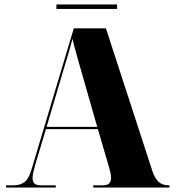

<svg xmlns="http://www.w3.org/2000/svg" viewBox="-20 -841 780 861"><path d="M7 0V-10H43Q69 -10 88.5 -23.5Q108 -37 121 -80L311 -714H455L663 -75Q675 -39 692.5 -24.5Q710 -10 735 -10H740V0H398V-10H440Q462 -10 470 -19Q478 -28 478 -43Q478 -53 475.5 -65.5Q473 -78 469 -91L419 -262H186L140 -109Q134 -88 130 -71.5Q126 -55 126 -43Q126 -26 134.5 -18Q143 -10 163 -10H230V0ZM189 -272H416L345 -520Q337 -548 325.5 -588.5Q314 -629 305 -667Q296 -632 285 -595Q274 -558 263 -522ZM233 -801V-821H505V-801Z"/></svg>

Font: Noto Serif Display SemiCondensed Black
Style: Regular
Weight: 900
Width: 4
Designer: Monotype Design Team
Foundry: Monotype Imaging Inc.
Version: Version 2.009